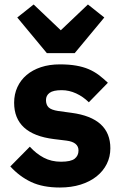

<svg xmlns="http://www.w3.org/2000/svg" viewBox="-20 -824 544 856"><path d="M26 0ZM247 12Q171 12 119 -12.5Q67 -37 26 -82L113 -170Q141 -139 175 -121Q209 -103 252 -103Q296 -103 313 -116.5Q330 -130 330 -153Q330 -190 277 -197L220 -204Q43 -226 43 -366Q43 -404 57.5 -435.5Q72 -467 98.5 -489.5Q125 -512 162.5 -524.5Q200 -537 247 -537Q288 -537 319.5 -531.5Q351 -526 375.5 -515.5Q400 -505 420.5 -489.5Q441 -474 461 -455L376 -368Q351 -393 319.5 -407.5Q288 -422 255 -422Q217 -422 201 -410Q185 -398 185 -378Q185 -357 196.5 -345.5Q208 -334 240 -329L299 -321Q472 -298 472 -163Q472 -125 456 -93Q440 -61 410.5 -37.5Q381 -14 339.5 -1Q298 12 247 12ZM189 -587 57 -746 130 -804 251 -689 372 -804 445 -746 313 -587Z"/></svg>

Font: Aneliza ExtraBold
Style: Regular
Weight: 800
Designer: Mike Abbink, Paul van der Laan, Pieter van Rosmalen
Foundry: Bold Monday
Version: Version 3.001;September 8, 2019;FontCreator 11.5.0.2425 64-b